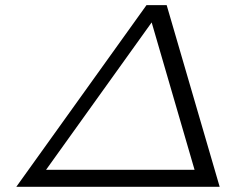

<svg xmlns="http://www.w3.org/2000/svg" viewBox="-20 -723 915 743"><path d="M43 0 546.9 -703.1H625L830.1 0ZM158.2 -65.9H732.9L566.9 -636.2Z"/></svg>

Font: CMU Bright
Style: Oblique
Weight: 500
Italic angle: -12°
Version: Version 0.7.0